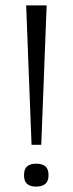

<svg xmlns="http://www.w3.org/2000/svg" viewBox="-20 -681 270 712"><path d="M97 -144 77 -661H153L133 -144ZM114 11Q92 11 80.5 1Q69 -9 69 -31Q69 -54 80.5 -64Q92 -74 114 -74Q137 -74 148.5 -64Q160 -54 160 -31Q160 11 114 11Z"/></svg>

Font: Bricolage Grotesque 96pt ExtraBold ExtraLight
Style: Regular
Weight: 250
Version: Version 1.001;gftools[0.9.33.dev8+g029e19f]